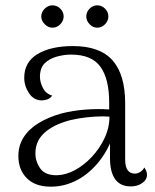

<svg xmlns="http://www.w3.org/2000/svg" viewBox="-20 -690 583 721"><path d="M471 10Q432 10 412.5 -17Q393 -44 393 -97V-204L409 -194Q390 -132 353.5 -85.5Q317 -39 270 -14Q223 11 171 11Q112 11 80.5 -21Q49 -53 49 -104Q49 -143 68.5 -174Q88 -205 124.5 -227.5Q161 -250 211 -264Q254 -275 301.5 -278.5Q349 -282 390 -279V-305Q390 -394 357 -439.5Q324 -485 247 -485Q221 -485 193.5 -477.5Q166 -470 148 -452.5Q130 -435 130 -401Q130 -382 141 -360Q152 -338 176 -331Q168 -320 157 -316.5Q146 -313 137 -313Q107 -313 89 -340Q71 -367 71 -398Q71 -457 121 -487Q171 -517 254 -517Q355 -517 402.5 -463.5Q450 -410 450 -302V-91Q450 -38 487 -38Q496 -38 506 -44Q516 -50 522 -61Q527 -54 529.5 -47Q532 -40 532 -34Q532 -15 514 -2.5Q496 10 471 10ZM195 -32Q228 -33 262 -51.5Q296 -70 325 -101Q354 -132 372.5 -171Q391 -210 391 -252Q367 -254 335.5 -252Q304 -250 274 -245Q244 -240 221 -232Q170 -215 141.5 -186Q113 -157 113 -114Q113 -83 131.5 -57Q150 -31 195 -32ZM177 -586Q161 -586 148 -599Q135 -612 135 -628Q135 -645 148 -657.5Q161 -670 177 -670Q194 -670 206.5 -657.5Q219 -645 219 -628Q219 -612 206.5 -599Q194 -586 177 -586ZM345 -586Q329 -586 316.5 -599Q304 -612 304 -628Q304 -645 316.5 -657.5Q329 -670 345 -670Q362 -670 374.5 -657.5Q387 -645 387 -628Q387 -612 374.5 -599Q362 -586 345 -586Z"/></svg>

Font: Arima Thin Light
Style: Regular
Weight: 300
Version: Version 1.100